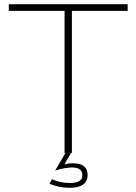

<svg xmlns="http://www.w3.org/2000/svg" viewBox="-20 -730 651 916"><path d="M216 147 228 125Q266 143 315 143Q373 143 373 106Q373 69 324 69Q288 69 243 84L292 0H288V-678H22V-710H589V-678H323V0H319L287 55Q303 49 328 49Q398 49 398 105Q398 166 311 166Q264 166 216 147Z"/></svg>

Font: Raleway
Style: ExtraLight
Weight: 200
Designer: Matt McInerney, Pablo Impallari, Rodrigo Fuenzalida
Foundry: Matt McInerney, Pablo Impallari, Rodrigo Fuenzalida
Version: Version 2.001